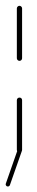

<svg xmlns="http://www.w3.org/2000/svg" viewBox="-28 -539 129 678"><path d="M40.7 -0.4Q37 -0.4 34.3 -3.1Q31.5 -5.9 31.5 -9.6V-185.2Q31.5 -189.3 34.3 -191.9Q37 -194.4 40.7 -194.4Q44.8 -194.4 47.4 -191.9Q50 -189.3 50 -185.2V-9.6Q50 -5.9 47.4 -3.1Q44.8 -0.4 40.7 -0.4ZM40.7 -324.1Q37 -324.1 34.3 -326.9Q31.5 -329.6 31.5 -333.3V-509.3Q31.5 -513 34.3 -515.7Q37 -518.5 40.7 -518.5Q44.4 -518.5 47.2 -515.7Q50 -513 50 -509.3V-333.3Q50 -329.6 47.4 -326.9Q44.8 -324.1 40.7 -324.1ZM-7.4 109.3 34.8 -11.5Q35.6 -13.7 37.6 -15.2Q39.6 -16.7 42.2 -16.7Q46.3 -16.7 48.5 -13.1Q50.7 -9.6 49.3 -6.3L7 114.4Q6.3 116.7 4.3 118.1Q2.2 119.6 -0.4 119.6Q-4.4 119.6 -6.7 116.1Q-8.9 112.6 -7.4 109.3Z"/></svg>

Font: 26F Galaxy Sans Hairline
Style: Regular
Weight: 50
Designer: C₂₉H₂₅N₃O₅
Version: Version 1.100